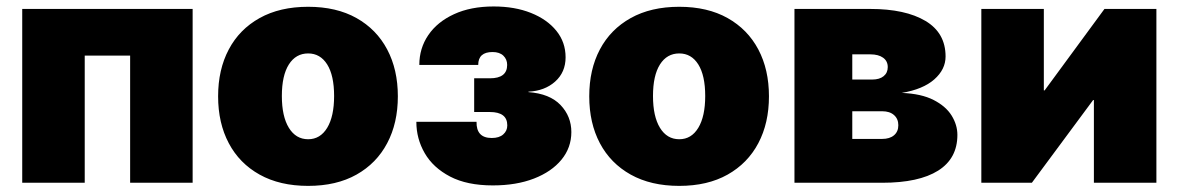

<svg xmlns="http://www.w3.org/2000/svg" viewBox="-20 -574 3702 603"><path d="M585 -545.9V0H388.7V-399.4H246.1V0H49.8V-545.9Z M947.8 9.8Q858.9 9.8 795.4 -25.6Q731.9 -61 698.5 -124.3Q665 -187.5 665 -271.5Q665 -355.5 698.5 -418.7Q731.9 -481.9 795.4 -517.3Q858.9 -552.7 947.8 -552.7Q1036.6 -552.7 1099.6 -517.3Q1162.6 -481.9 1196 -418.7Q1229.5 -355.5 1229.5 -271.5Q1229.5 -187.5 1196 -124.3Q1162.6 -61 1099.6 -25.6Q1036.6 9.8 947.8 9.8ZM947.8 -136.7Q985.8 -136.7 1007.6 -172.6Q1029.3 -208.5 1029.3 -272.5Q1029.3 -336.9 1007.6 -371.6Q985.8 -406.2 947.8 -406.2Q909.2 -406.2 887.2 -371.6Q865.2 -336.9 865.2 -272.5Q865.2 -208.5 887.2 -172.6Q909.2 -136.7 947.8 -136.7Z M1527.8 8.3Q1446.8 8.3 1393.6 -19.5Q1340.3 -47.4 1314 -92.8Q1287.6 -138.2 1287.6 -191.4H1476.6Q1475.6 -140.6 1524.4 -140.6Q1547.9 -140.6 1560.5 -151.9Q1573.2 -163.1 1573.2 -180.2Q1573.2 -222.2 1518.6 -222.2H1469.2V-328.1H1518.6Q1572.8 -328.1 1572.8 -370.1Q1572.8 -387.7 1560.8 -399.2Q1548.8 -410.6 1526.9 -410.6Q1481.9 -410.6 1481.9 -370.1H1296.9Q1296.9 -422.4 1325.2 -463.9Q1353.5 -505.4 1406 -529.5Q1458.5 -553.7 1530.3 -553.7Q1596.7 -553.7 1647.5 -533.4Q1698.2 -513.2 1727.3 -477.3Q1756.3 -441.4 1756.3 -394Q1756.3 -347.2 1723.6 -317.9Q1690.9 -288.6 1639.6 -286.1V-284.7Q1706.5 -279.8 1740.5 -244.1Q1774.4 -208.5 1774.4 -159.2Q1774.4 -110.4 1743.4 -72.5Q1712.4 -34.7 1657 -13.2Q1601.6 8.3 1527.8 8.3Z M2113.3 9.8Q2024.4 9.8 1960.9 -25.6Q1897.5 -61 1864 -124.3Q1830.6 -187.5 1830.6 -271.5Q1830.6 -355.5 1864 -418.7Q1897.5 -481.9 1960.9 -517.3Q2024.4 -552.7 2113.3 -552.7Q2202.1 -552.7 2265.1 -517.3Q2328.1 -481.9 2361.6 -418.7Q2395 -355.5 2395 -271.5Q2395 -187.5 2361.6 -124.3Q2328.1 -61 2265.1 -25.6Q2202.1 9.8 2113.3 9.8ZM2113.3 -136.7Q2151.4 -136.7 2173.1 -172.6Q2194.8 -208.5 2194.8 -272.5Q2194.8 -336.9 2173.1 -371.6Q2151.4 -406.2 2113.3 -406.2Q2074.7 -406.2 2052.7 -371.6Q2030.8 -336.9 2030.8 -272.5Q2030.8 -208.5 2052.7 -172.6Q2074.7 -136.7 2113.3 -136.7Z M2475.1 0V-545.9H2713.4Q2823.2 -545.9 2886.5 -508.3Q2949.7 -470.7 2949.7 -396.5Q2949.7 -356 2914.3 -324.7Q2878.9 -293.5 2812 -282.2Q2873.5 -279.8 2912.1 -260Q2950.7 -240.2 2968.8 -210.9Q2986.8 -181.6 2986.8 -150.4Q2986.8 -76.2 2926.3 -38.1Q2865.7 0 2750.5 0ZM2656.7 -137.7H2750.5Q2774.4 -137.7 2787.8 -149.2Q2801.3 -160.6 2801.3 -180.7Q2801.3 -200.7 2787.8 -212.6Q2774.4 -224.6 2750.5 -224.6H2656.7ZM2656.7 -324.2H2719.2Q2742.2 -324.2 2755.1 -334.7Q2768.1 -345.2 2768.1 -363.3Q2768.1 -382.3 2753.4 -392.8Q2738.8 -403.3 2713.4 -403.3H2656.7Z M3611.8 0H3415.5V-259.8H3413.1L3220.7 0H3062V-545.9H3258.3V-290H3260.7L3448.7 -545.9H3611.8Z"/></svg>

Font: Inter Black
Style: Regular
Weight: 900
Designer: Rasmus Andersson
Foundry: rsms
Version: Version 4.000;git-a52131595